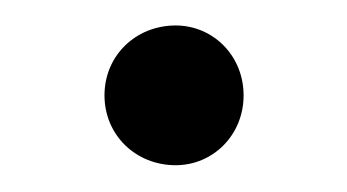

<svg xmlns="http://www.w3.org/2000/svg" viewBox="-20 -388 266 147"><path d="M114.5 -261.5C143 -261.5 166.5 -284.5 166.5 -315C166.5 -345.5 143 -368.5 114.5 -368.5C84 -368.5 60 -345.5 60 -315C60 -284.5 84 -261.5 114.5 -261.5Z"/></svg>

Font: Vela Sans
Style: Regular
Weight: 400
Designer: Principal design: Mikhail Sharanda - project Manrope.
Design modification: Ravid Balaliev
Foundry: Mikhail Sharanda
Version: Version 1.001